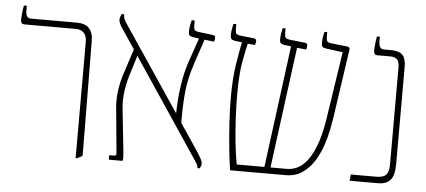

<svg xmlns="http://www.w3.org/2000/svg" viewBox="-47 -746 1885 850"><g transform="rotate(5 896.0 -320.5)"><path d="M314 6V-509Q314 -538 300.5 -551Q287 -564 267 -564H39Q27 -564 23.5 -569.5Q20 -575 20 -585Q20 -594 22 -612.5Q24 -631 27 -647H40V-627Q40 -592 62 -592H268Q340 -592 340 -516L344 -8Q340 -4 333.5 -0.5Q327 3 319 6Z M461 0V-20H482Q489 -20 491 -23Q493 -26 492 -35L474 -225Q470 -260 474 -298.5Q478 -337 491 -379L529 -496L468 -587Q454 -608 454 -621Q454 -627 456 -633.5Q458 -640 461 -647H473V-641Q473 -631 476.5 -625Q480 -619 483 -613L740 -230Q741 -299 750.5 -358.5Q760 -418 774 -459L812 -569L784 -573Q773 -575 769 -579.5Q765 -584 765 -596Q765 -608 767 -620.5Q769 -633 773 -647H786V-629Q786 -610 790 -605Q794 -600 807 -598L872 -590Q883 -589 883 -578Q883 -570 879 -561L837 -566L801 -459Q790 -426 782 -391.5Q774 -357 770 -309.5Q766 -262 766 -191L849 -67Q858 -53 865 -40.5Q872 -28 872 -17Q872 -8 865 3H855Q855 -6 851.5 -12.5Q848 -19 842 -28L547 -469L519 -379Q508 -342 503 -304Q498 -266 502 -230L522 -43Q524 -21 524 -14.5Q524 -8 522 0Z M1000 0Q994 -36 988.5 -90Q983 -144 979 -204.5Q975 -265 975 -318Q975 -406 985 -469Q995 -532 1003 -569L970 -573Q959 -575 955 -580Q951 -585 951 -595Q951 -608 953 -620.5Q955 -633 958 -647H971V-629Q971 -610 975 -605Q979 -600 993 -598L1056 -591Q1065 -589 1065 -580Q1065 -574 1063.5 -569.5Q1062 -565 1061 -562L1029 -565Q1022 -537 1012 -483Q1002 -429 1002 -334Q1002 -285 1005 -229.5Q1008 -174 1013.5 -121.5Q1019 -69 1027 -28H1150L1221 -570L1189 -574Q1178 -576 1174 -581Q1170 -586 1170 -596Q1170 -609 1172 -621Q1174 -633 1177 -647H1190V-629Q1190 -611 1194 -606Q1198 -601 1212 -599L1283 -591Q1292 -589 1292 -580Q1292 -574 1291 -569.5Q1290 -565 1288 -562L1248 -566L1177 -28H1249Q1310 -28 1349 -89.5Q1388 -151 1405 -262L1451 -564L1376 -574Q1364 -576 1360 -580.5Q1356 -585 1356 -597Q1356 -610 1358 -623.5Q1360 -637 1363 -647H1375V-631Q1375 -613 1378.5 -607Q1382 -601 1397 -599L1470 -591Q1481 -589 1480 -579L1435 -271Q1432 -251 1425.5 -218Q1419 -185 1406.5 -147.5Q1394 -110 1373 -76.5Q1352 -43 1321 -21.5Q1290 0 1246 0Z M1531 0 1534 -28H1646Q1679 -28 1691 -41.5Q1703 -55 1703 -86V-516Q1703 -544 1693 -554Q1683 -564 1663 -564H1608Q1596 -564 1592.5 -569.5Q1589 -575 1589 -585Q1589 -594 1591 -612.5Q1593 -631 1596 -647H1609V-627Q1609 -592 1631 -592H1665Q1700 -592 1715 -576Q1730 -560 1730 -523V-92Q1730 -40 1711.5 -20Q1693 0 1660 0Z"/></g></svg>

Font: Noto Serif Hebrew SemiCondensed Thin
Style: Regular
Weight: 100
Width: 4
Designer: Monotype Design Team
Foundry: Monotype Imaging Inc.
Version: Version 2.004; ttfautohint (v1.8.4.7-5d5b)